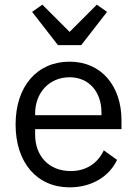

<svg xmlns="http://www.w3.org/2000/svg" viewBox="-20 -793 589 825"><path d="M329 -599 440 -742 396 -773 279 -656 162 -773 118 -742 229 -599ZM279 12C376 12 450 -36 483 -106L426 -147C399 -90 349 -58 284 -58C188 -58 131 -125 131 -214V-238H502V-276C502 -422 417 -528 279 -528C139 -528 47 -422 47 -258C47 -94 139 12 279 12ZM279 -461C361 -461 416 -400 416 -309V-298H131V-305C131 -395 192 -461 279 -461Z"/></svg>

Font: LVC Sans
Style: Regular
Weight: 400
Designer: Mike Abbink, Paul van der Laan, Pieter van Rosmalen
Foundry: Bold Monday
Version: Version 3.0